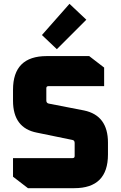

<svg xmlns="http://www.w3.org/2000/svg" viewBox="-20 -983 632 1003"><path d="M48 -60V-157H359Q370 -157 370 -168V-236Q370 -250 358 -252L173 -290Q48 -314 48 -457V-514Q48 -690 224 -690H446L524 -630V-533H233Q222 -533 222 -522V-458Q222 -445 234 -442L419 -406Q544 -380 544 -238V-176Q544 0 368 0H126ZM199 -800 343 -963 431 -880 277 -726Z"/></svg>

Font: Oxanium ExtraLight ExtraBold
Style: Regular
Weight: 800
Version: Version 2.000